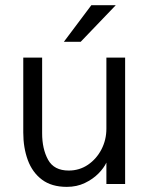

<svg xmlns="http://www.w3.org/2000/svg" viewBox="-20 -710 585 741"><path d="M69.8 0ZM69.8 0ZM237.8 11.2Q179.2 11.2 142.1 -16.6Q105 -44.4 87.4 -92Q69.8 -139.6 69.8 -198.7V-487.8H142.6V-195.8Q142.6 -135.3 165.5 -93.5Q188.5 -51.8 245.1 -51.8Q286.6 -51.8 319.6 -74.2Q352.5 -96.7 371.6 -133.5Q390.6 -170.4 390.6 -213.4V-487.8H462.9V0H390.6V-82.5Q380.9 -61.5 359.6 -40Q338.4 -18.6 307.4 -3.7Q276.4 11.2 237.8 11.2ZM291.5 -548.8H226.6L332.5 -689.9H426.8Z"/></svg>

Font: Acari Sans
Style: Regular
Weight: 400
Designer: Alfredo Marco Pradil and Stefan Peev
Foundry: Hanken Design Co.
Version: Version 1.045;February 4, 2021;FontCreator 13.0.0.2655 64-bi